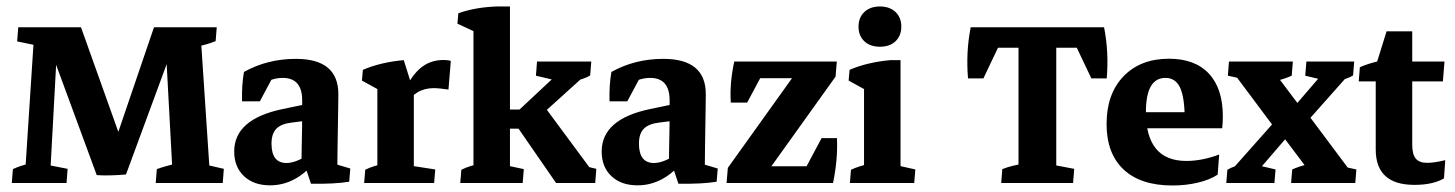

<svg xmlns="http://www.w3.org/2000/svg" viewBox="-20 -568 4517 596"><path d="M280.3 -24.4 111.3 -483.4H231.4L379.9 -67.4L371.1 -26.4Q349.1 -24.4 325.4 -23.7Q301.8 -22.9 280.3 -24.4ZM16.6 0 20 -43Q42 -53.7 78.1 -62L57.1 -17.6L85.9 -460.9L101.6 -425.3L33.2 -439.5L36.6 -483.4H160.6L135.3 -18.6L120.1 -57.6L189.9 -43.9L186.5 0ZM371.1 -26.4 305.2 -35.2 458 -483.4H539.6ZM463.4 0 466.8 -43Q480 -47.9 497.3 -52.7Q514.6 -57.6 532.7 -61.5L516.1 -21L491.2 -483.4H652.8L649.4 -440.4Q622.6 -429.2 584.5 -421.9L603 -456.5L631.8 -22.5L613.3 -58.1L674.8 -43.9L671.4 0Z M916 -52.7Q916 -93.3 917 -135.5Q918 -177.7 918 -214.8V-256.8Q918 -326.2 857.4 -326.2Q818.8 -326.2 781.2 -297.9L731.4 -253.4Q730 -303.7 737.3 -344.7Q810.1 -385.3 898.4 -385.3Q1030.3 -385.3 1030.3 -275.9Q1030.3 -261.7 1029.8 -232.9Q1029.3 -204.1 1028.8 -170.7Q1028.3 -137.2 1027.8 -108.2Q1027.3 -79.1 1027.3 -64.5ZM731.4 -253.4 736.3 -310.1 831.5 -337.4 786.6 -253.4ZM818.4 7.3Q767.6 7.3 737.3 -21.2Q707 -49.8 707 -97.7Q707 -198.2 857.4 -229.5L946.3 -248L955.1 -196.3L885.3 -187.5Q852.5 -183.6 837.6 -168.2Q822.8 -152.8 822.8 -122.1Q822.8 -62 869.6 -62Q902.8 -62 953.6 -98.6L962.4 -71.3Q900.4 7.3 818.4 7.3ZM945.3 2.4 921.9 -67.9 1027.3 -92.8V-29.8L1009.8 -62L1067.4 -44.9L1064 -3.9Q1020 3.4 945.3 2.4Z M1151.4 -2.9V-315.4L1264.6 -290.5V-2.9ZM1110.4 0 1113.8 -41Q1127.4 -47.9 1141.4 -52.2Q1155.3 -56.6 1169.4 -60.1L1151.4 -12.2V-88.9H1264.6V-12.2L1248.5 -54.7L1331.1 -42L1327.6 0ZM1231.4 -237.3 1221.7 -256.8Q1249 -323.2 1280.5 -352.5Q1312 -381.8 1356.4 -381.8Q1363.3 -381.8 1369.1 -381.1Q1375 -380.4 1379.4 -378.9L1372.1 -290Q1359.4 -292 1346.7 -293.2Q1334 -294.4 1325.7 -294.4Q1297.4 -294.4 1275.4 -281Q1253.4 -267.6 1231.4 -237.3ZM1151.4 -251.5V-314L1170.9 -280.8L1103.5 -317.9L1106.4 -351.1Q1132.8 -362.8 1165.8 -370.6Q1198.7 -378.4 1233.4 -381.3L1260.7 -293.9Z M1449.7 -2.9V-514.6H1563V-2.9ZM1508.8 -168.5V-228H1606.9V-168.5ZM1706.1 0 1579.6 -183.1V-215.8L1713.9 -341.3L1704.1 -318.8L1643.6 -333L1647 -377H1815.4L1812 -334Q1801.3 -327.1 1787.4 -322.8Q1773.4 -318.4 1759.3 -314.9L1801.3 -338.9L1653.3 -205.1L1675.8 -229.5L1814.9 -41.5L1771.5 -58.1L1831.1 -43.9L1827.6 0ZM1408.7 0 1412.1 -41Q1425.8 -47.9 1439.7 -52.2Q1453.6 -56.6 1467.8 -60.1L1449.7 -12.2V-88.9H1563V-12.2L1546.9 -55.7L1606 -43L1602.5 0ZM1449.7 -439.5V-500.5L1465.8 -463.9L1399.9 -494.6L1402.8 -526.9Q1455.1 -545.4 1521 -547.9H1563V-463.9Z M2056.6 -52.7Q2056.6 -93.3 2057.6 -135.5Q2058.6 -177.7 2058.6 -214.8V-256.8Q2058.6 -326.2 1998 -326.2Q1959.5 -326.2 1921.9 -297.9L1872.1 -253.4Q1870.6 -303.7 1877.9 -344.7Q1950.7 -385.3 2039.1 -385.3Q2170.9 -385.3 2170.9 -275.9Q2170.9 -261.7 2170.4 -232.9Q2169.9 -204.1 2169.4 -170.7Q2168.9 -137.2 2168.5 -108.2Q2168 -79.1 2168 -64.5ZM1872.1 -253.4 1877 -310.1 1972.2 -337.4 1927.2 -253.4ZM1959 7.3Q1908.2 7.3 1877.9 -21.2Q1847.7 -49.8 1847.7 -97.7Q1847.7 -198.2 1998 -229.5L2086.9 -248L2095.7 -196.3L2025.9 -187.5Q1993.2 -183.6 1978.3 -168.2Q1963.4 -152.8 1963.4 -122.1Q1963.4 -62 2010.3 -62Q2043.5 -62 2094.2 -98.6L2103 -71.3Q2041 7.3 1959 7.3ZM2085.9 2.4 2062.5 -67.9 2168 -92.8V-29.8L2150.4 -62L2208 -44.9L2204.6 -3.9Q2160.6 3.4 2085.9 2.4Z M2235.4 0 2239.3 -46.9 2475.6 -377H2577.6L2573.7 -330.1L2337.4 0ZM2235.4 0 2303.2 -51.8H2547.9L2565.9 0ZM2274.4 -325.2 2259.3 -377H2577.6L2509.8 -325.2ZM2248.5 -249.5Q2244.6 -309.6 2259.3 -377L2344.2 -333.5L2299.3 -249.5ZM2565.9 0 2482.9 -50.3 2530.3 -139.2H2578.1Q2581.1 -73.2 2565.9 0Z M2662.1 -2.9V-342.3L2775.4 -351.6V-2.9ZM2662.1 -251.5V-314L2681.6 -280.8L2614.3 -317.9L2617.2 -351.1Q2643.6 -362.8 2676.5 -370.6Q2709.5 -378.4 2744.1 -381.3H2775.4V-303.7ZM2618.2 0 2621.6 -41Q2633.8 -46.9 2648.4 -51.5Q2663.1 -56.2 2680.7 -60.1L2662.1 -12.2V-88.9H2775.4V-12.2L2758.3 -56.2L2821.3 -42L2817.9 0ZM2711.4 -422.9Q2681.2 -422.9 2663.1 -439.9Q2645 -457 2645 -485.4Q2645 -513.7 2663.1 -530.8Q2681.2 -547.9 2711.4 -547.9Q2741.7 -547.9 2759.8 -530.8Q2777.8 -513.7 2777.8 -485.4Q2777.8 -457 2759.8 -439.9Q2741.7 -422.9 2711.4 -422.9Z M3141.6 -7.3V-476.6H3258.8V-7.3ZM2984.9 -324.7Q2978 -406.7 2993.2 -483.4L3087.9 -440.9L3032.7 -324.7ZM3001.5 -419.9 2993.2 -483.4H3407.2L3390.1 -419.9ZM3367.7 -324.7 3312.5 -440.9 3407.2 -483.4Q3422.4 -406.7 3415.5 -324.7ZM3087.9 0 3091.3 -43Q3105.5 -48.8 3123.3 -53.2Q3141.1 -57.6 3160.2 -60.5L3141.6 -12.2V-88.9H3258.8V-12.2L3241.7 -57.6L3314.5 -43.9L3311 0Z M3619.6 7.8Q3521 7.8 3468 -41.7Q3415 -91.3 3415 -183.1Q3415 -276.4 3467.5 -331.1Q3520 -385.7 3608.9 -385.7Q3689.5 -385.7 3732.7 -339.4Q3775.9 -293 3775.9 -206.5Q3775.9 -199.2 3775.4 -188Q3774.9 -176.8 3773.9 -169.9L3657.7 -193.4Q3657.7 -264.2 3643.6 -295.2Q3629.4 -326.2 3597.7 -326.2Q3537.1 -326.2 3537.1 -220.2Q3537.1 -68.4 3662.6 -68.4Q3711.4 -68.4 3764.6 -88.4L3759.8 -25.9Q3735.4 -9.8 3698.2 -1Q3661.1 7.8 3619.6 7.8ZM3467.3 -169.9V-219.7H3766.1L3773.9 -169.9Z M3786.6 0 3790 -41Q3801.3 -47.9 3814.9 -52.2Q3828.6 -56.6 3842.8 -60.1L3804.2 -41.5L3946.8 -202.1L4024.4 -199.7L3888.2 -41.5L3881.8 -55.7L3939.5 -42L3936 0ZM3987.8 0 3991.2 -42Q4002 -46.9 4015.4 -51.3Q4028.8 -55.7 4043 -59.1L4036.1 -46.9L3940.9 -173.3L4044.9 -206.5L4170.4 -38.6L4127.4 -55.7L4190.4 -42L4187 0ZM3993.2 -377 3989.7 -333Q3979 -328.1 3965.6 -323.7Q3952.1 -319.3 3938 -315.9L3945.8 -330.1L4041 -203.6L3937 -170.4L3811.5 -338.4L3854.5 -319.3L3791.5 -333L3794.9 -377ZM4183.6 -377 4180.2 -334Q4169.4 -327.1 4155.5 -322.8Q4141.6 -318.4 4127.4 -314.9L4166 -335.4L4023.4 -174.8L3945.8 -177.2L4082 -335.4L4089.4 -319.3L4031.7 -333L4035.2 -377Z M4370.6 5.9Q4250.5 5.9 4250.5 -104V-342.3L4254.9 -377L4284.2 -470.7H4363.8V-118.7Q4363.8 -88.9 4374.8 -75.7Q4385.7 -62.5 4410.2 -62.5Q4432.1 -62.5 4466.3 -70.8L4462.4 -14.2Q4427.7 5.9 4370.6 5.9ZM4197.8 -315.4 4201.2 -359.4Q4225.6 -370.1 4254.9 -377H4463.9L4459 -315.4Z"/></svg>

Font: Markazi Text
Style: Regular
Weight: 400
Designer: Borna Izadpanah (Arabic designer), Fiona Ross (Arabic design director) and Florian Runge (Latin designer)
Foundry: Borna Izadpanah and Florian Runge
Version: Version 1.000